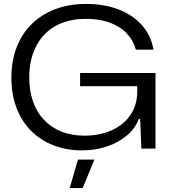

<svg xmlns="http://www.w3.org/2000/svg" viewBox="-20 -757 866 978"><path d="M398 9Q317 9 250.5 -17.5Q184 -44 136.5 -92.5Q89 -141 63.5 -209Q38 -277 38 -361Q38 -447 65 -516.5Q92 -586 142 -635Q192 -684 262 -710.5Q332 -737 418 -737Q510 -737 582.5 -709.5Q655 -682 702 -630Q749 -578 762 -504H672Q659 -552 625 -587.5Q591 -623 538.5 -642Q486 -661 418 -661Q326 -661 261.5 -624Q197 -587 163 -519.5Q129 -452 129 -362Q129 -294 148.5 -239Q168 -184 205 -145.5Q242 -107 293.5 -86.5Q345 -66 410 -66Q489 -66 549.5 -93.5Q610 -121 644.5 -171.5Q679 -222 679 -291V-340L701 -318H388V-385H772V0H700L694 -151H687Q669 -103 626.5 -67Q584 -31 525 -11Q466 9 398 9ZM335 201 377 56H461L401 201Z"/></svg>

Font: Mona Sans SemiExpanded
Style: Regular
Weight: 400
Width: 6
Designer: Deni Anggara
Foundry: GitHub
Version: Version 2.000